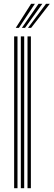

<svg xmlns="http://www.w3.org/2000/svg" viewBox="-20 -992 282 1012"><path d="M125 0V-800H142.8V0ZM54.5 0V-800H72.2V0ZM89.8 0V-800H107.5V0ZM63 -845 144 -972H164L79.5 -845ZM127.5 -845 222.5 -972H242.5L144 -845ZM95.2 -845 183.2 -972H203.2L111.8 -845Z"/></svg>

Font: Big Shoulders Inline Text Medium
Style: Regular
Weight: 500
Designer: Patric King
Foundry: XO Type Co
Version: Version 1.000